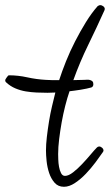

<svg xmlns="http://www.w3.org/2000/svg" viewBox="-60 -674 424 740"><path d="M343.8 -639.6Q343.8 -637.7 343.3 -636.7Q342.8 -635.7 342.8 -634.8Q312.5 -567.4 280.3 -501.5Q248 -435.5 222.7 -365.2Q233.4 -365.2 243.2 -365.7Q252.9 -366.2 263.7 -366.2Q268.6 -366.2 274.9 -366.7Q281.2 -367.2 286.6 -365.7Q292 -364.3 295.9 -360.8Q299.8 -357.4 299.8 -349.6Q299.8 -339.8 292 -336.9Q285.2 -335 273.9 -332.5Q262.7 -330.1 250.5 -328.1Q238.3 -326.2 227.1 -324.7Q215.8 -323.2 208 -322.3Q199.2 -296.9 191.4 -266.1Q183.6 -235.4 177.7 -202.6Q171.9 -169.9 168 -138.2Q164.1 -106.4 164.1 -80.1Q164.1 -73.2 164.6 -59.1Q165 -44.9 167.5 -31.2Q169.9 -17.6 175.3 -6.8Q180.7 3.9 190.4 3.9Q204.1 3.9 221.7 -9.8Q239.3 -23.4 256.3 -41.5Q273.4 -59.6 288.6 -77.6Q303.7 -95.7 313.5 -105.5Q317.4 -109.4 322.3 -109.4Q328.1 -109.4 333.5 -104.5Q338.9 -99.6 338.9 -93.8Q338.9 -90.8 335.9 -86.9Q325.2 -71.3 308.1 -48.3Q291 -25.4 271 -4.4Q251 16.6 229 31.2Q207 45.9 186.5 45.9Q164.1 45.9 150.4 30.3Q136.7 14.6 129.4 -7.3Q122.1 -29.3 119.6 -53.2Q117.2 -77.1 117.2 -93.8Q117.2 -117.2 120.6 -146.5Q124 -175.8 128.9 -206.1Q133.8 -236.3 140.6 -265.1Q147.5 -293.9 153.3 -317.4Q145.5 -317.4 138.2 -316.9Q130.9 -316.4 123 -316.4Q102.5 -316.4 81.1 -317.4Q59.6 -318.4 39.1 -321.8Q18.6 -325.2 -1 -333.5Q-20.5 -341.8 -36.1 -356.4Q-40 -359.4 -40 -365.2Q-40 -367.2 -34.2 -375.5Q-28.3 -383.8 -26.4 -383.8Q9.8 -383.8 44.9 -376Q80.1 -368.2 116.2 -366.2Q127.9 -365.2 140.1 -365.2Q152.3 -365.2 165 -365.2H168Q178.7 -398.4 194.3 -437.5Q210 -476.6 229.5 -514.6Q249 -552.7 271 -588.4Q293 -624 316.4 -650.4Q322.3 -654.3 326.2 -654.3Q332 -654.3 337.9 -649.9Q343.8 -645.5 343.8 -639.6Z"/></svg>

Font: Calligraffitti
Style: Regular
Weight: 400
Designer: Dathan Boardman
Foundry: Open Window
Version: Version 1.002